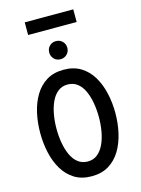

<svg xmlns="http://www.w3.org/2000/svg" viewBox="-155 -1164 926 1261"><g transform="rotate(-15 308.0 -533.0)"><path d="M308 12Q239.5 12 191 -18.2Q142.5 -48.5 112 -100Q81.5 -151.5 67.2 -216.2Q53 -281 53 -350Q53 -419 67.2 -483.8Q81.5 -548.5 112 -600Q142.5 -651.5 191 -681.8Q239.5 -712 308 -712Q376.5 -712 425.2 -681.8Q474 -651.5 504.5 -600Q535 -548.5 549.5 -483.8Q564 -419 564 -350Q564 -281 549.5 -216.2Q535 -151.5 504.5 -100Q474 -48.5 425.2 -18.2Q376.5 12 308 12ZM308 -88.5Q346.5 -88.5 374 -111Q401.5 -133.5 418.8 -171Q436 -208.5 444.2 -255.2Q452.5 -302 452.5 -350Q452.5 -402 444.2 -448.8Q436 -495.5 419 -532.2Q402 -569 374.5 -590.2Q347 -611.5 308 -611.5Q269.5 -611.5 242 -589.2Q214.5 -567 197.2 -529.5Q180 -492 171.8 -445.2Q163.5 -398.5 163.5 -350Q163.5 -298.5 171.8 -251.8Q180 -205 197.2 -168Q214.5 -131 242 -109.8Q269.5 -88.5 308 -88.5ZM308 -783.5Q282 -783.5 264.5 -801.2Q247 -819 247 -845Q247 -871.5 264.5 -889Q282 -906.5 308 -906.5Q334.5 -906.5 352.2 -889Q370 -871.5 370 -845Q370 -819 352.2 -801.2Q334.5 -783.5 308 -783.5ZM143 -992.5V-1078.5H473V-992.5Z"/></g></svg>

Font: Overpass Mono Light SemiBold
Style: Regular
Weight: 600
Monospace: yes
Version: Version 4.000